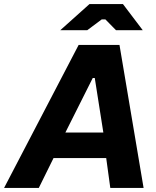

<svg xmlns="http://www.w3.org/2000/svg" viewBox="-70 -920 764 940"><path d="M-50 0H120L192 -146H450L470 0H633L515 -700H315ZM225 -772H357L428 -825H446L498 -772H629L532 -900H368ZM250 -271 384 -538H394L436 -271Z"/></svg>

Font: Fixel Display 20240404
Style: Bold Italic
Weight: 700
Italic angle: -10°
Designer: AlfaBravo + MacPaw
Foundry: Kyrylo Tkachov, Marchela Mozhyna, Serhii Makarenko, Maria Weinstein, Zakhar Kryvoshyya
Version: Version 1.211;Glyphs 3.2 (3225)